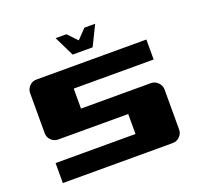

<svg xmlns="http://www.w3.org/2000/svg" viewBox="-116 -778 932 903"><g transform="rotate(-20 350.0 -326.0)"><path d="M100 -500H650V-400H250V-300H600Q620 -300 635 -285Q650 -270 650 -250V-50Q650 -29 635 -14.5Q620 0 600 0H50V-100H450V-200H100Q79 -200 64.5 -214.5Q50 -229 50 -250V-450Q50 -470 64.5 -485Q79 -500 100 -500ZM400 -552H300L251 -652H305L350 -605L395 -652H449Z"/></g></svg>

Font: Tokeely Brookings
Style: Regular
Weight: 400
Designer: Peter Wiegel
Foundry: Peter Wiegel
Version: Version 2.001